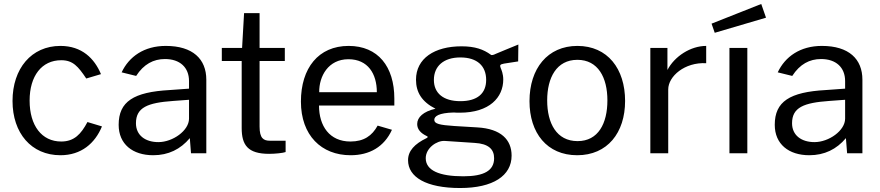

<svg xmlns="http://www.w3.org/2000/svg" viewBox="-20 -771 4430 966"><path d="M284 -540C138 -540 43 -426 43 -263C43 -101 138 10 284 10C389 10 458 -50 493 -135L420 -157C388 -97 354 -59 288 -59C190 -59 129 -139 129 -265C129 -389 190 -468 288 -468C347 -468 373 -437 414 -376L488 -398C455 -477 392 -540 284 -540Z M751 10C827 10 888 -20 935 -76L941 0H1018V-370C1018 -474 950 -540 814 -540C705 -540 629 -486 592 -407L665 -389C703 -448 752 -474 810 -474C885 -474 931 -432 931 -363V-325L834 -318C652 -308 577 -260 577 -143C577 -46 647 10 751 10ZM777 -56C710 -56 664 -91 664 -151C664 -231 724 -254 850 -263L931 -269V-174C931 -114 849 -56 777 -56Z M1413 -530H1286V-705H1208L1198 -530H1096V-464H1196V-127C1196 -42 1226 3 1334 3C1364 3 1403 -1 1417 -6V-63H1338C1306 -63 1286 -75 1286 -134V-464H1413Z M1964 -240V-275C1964 -436 1882 -540 1734 -540C1582 -540 1494 -428 1494 -260C1494 -90 1597 10 1744 10C1839 10 1913 -32 1952 -118L1880 -139C1852 -88 1811 -59 1743 -59C1638 -59 1585 -137 1585 -240ZM1586 -307C1585 -388 1632 -473 1733 -473C1831 -473 1876 -400 1876 -307Z M2295 175C2461 175 2554 113 2554 12C2554 -68 2501 -123 2382 -130C2333 -133 2293 -135 2266 -137C2192 -142 2165 -148 2165 -168C2165 -186 2187 -203 2263 -205C2272 -204 2285 -204 2293 -204C2443 -204 2512 -281 2512 -371C2512 -399 2503 -420 2499 -429C2494 -443 2495 -447 2516 -451C2540 -455 2555 -457 2587 -462L2588 -547C2550 -532 2506 -513 2474 -500C2466 -496 2454 -491 2449 -496C2413 -522 2371 -538 2302 -538C2166 -538 2073 -477 2073 -370C2073 -307 2102 -259 2171 -224C2110 -210 2079 -181 2079 -147C2079 -120 2097 -101 2126 -87C2134 -84 2134 -80 2126 -76C2066 -47 2033 -12 2033 35C2033 120 2124 175 2295 175ZM2311 116C2189 116 2122 86 2122 25C2122 -26 2177 -64 2217 -62L2368 -52C2438 -48 2466 -20 2466 25C2466 87 2416 116 2311 116ZM2296 -262C2212 -262 2163 -301 2163 -369C2163 -438 2212 -482 2296 -482C2381 -482 2426 -439 2426 -369C2426 -301 2382 -262 2296 -262Z M2884 10C3036 10 3125 -103 3125 -263C3125 -425 3037 -540 2885 -540C2735 -540 2644 -426 2644 -262C2644 -102 2732 10 2884 10ZM2886 -61C2780 -61 2733 -151 2733 -266C2733 -380 2780 -470 2885 -470C2989 -470 3036 -381 3036 -266C3036 -150 2990 -61 2886 -61Z M3342 0V-321C3342 -387 3425 -459 3533 -453V-540C3455 -540 3374 -488 3338 -419V-530H3252V0Z M3650 -530V0H3740V-530ZM3560 -652 3576 -606 3834 -682 3810 -751Z M4052 10C4128 10 4189 -20 4236 -76L4242 0H4319V-370C4319 -474 4251 -540 4115 -540C4006 -540 3930 -486 3893 -407L3966 -389C4004 -448 4053 -474 4111 -474C4186 -474 4232 -432 4232 -363V-325L4135 -318C3953 -308 3878 -260 3878 -143C3878 -46 3948 10 4052 10ZM4078 -56C4011 -56 3965 -91 3965 -151C3965 -231 4025 -254 4151 -263L4232 -269V-174C4232 -114 4150 -56 4078 -56Z"/></svg>

Font: Cheyenne Sans
Style: Regular
Weight: 400
Designer: The Public Sans project authors (U.S. Web Design System), Libre Franklin designed by Pablo Impallari and Rodrigo Fuenzal
Foundry: The Cheyenne Sans Project Authors
Version: Version 2.007